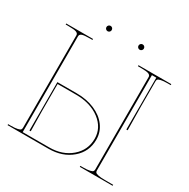

<svg xmlns="http://www.w3.org/2000/svg" viewBox="-194 -1066 1223 1243"><g transform="rotate(30 417.5 -445.0)"><path d="M267.6 -856Q261.7 -861.8 261.7 -870.1Q261.7 -878.4 267.6 -884.3Q273.4 -890.1 281.7 -890.1Q290 -890.1 295.7 -884.3Q301.3 -878.4 301.3 -870.1Q301.3 -861.8 295.7 -856Q290 -850.1 281.7 -850.1Q273.4 -850.1 267.6 -856ZM507.3 -856Q501.5 -861.8 501.5 -870.1Q501.5 -878.4 507.3 -884.3Q513.2 -890.1 521.5 -890.1Q529.8 -890.1 535.6 -884.3Q541.5 -878.4 541.5 -870.1Q541.5 -861.8 535.6 -856Q529.8 -850.1 521.5 -850.1Q513.2 -850.1 507.3 -856ZM564.9 0V-7.3H585Q617.2 -7.3 634.5 -11.5Q651.9 -15.6 656 -21Q660.2 -26.4 660.2 -35.2V-726.6Q660.2 -739.7 645.5 -746.1Q630.9 -752.4 585 -752.4H564.9V-759.8H810.1V-752.4H787.6Q755.4 -752.4 738 -748.3Q720.7 -744.1 716.6 -739Q712.4 -733.9 712.4 -725.1V-535.6L714.8 -359.9H705.1V-747.6H672.4V-35.2Q672.4 -26.4 676.5 -21Q680.7 -15.6 698 -11.5Q715.3 -7.3 747.6 -7.3H810.1V0ZM120.1 -35.2V-726.6Q120.1 -739.7 105.5 -746.1Q90.8 -752.4 44.9 -752.4H24.9V-759.8H225.1V-752.4H207.5Q161.6 -752.4 147 -746.1Q132.3 -739.7 132.3 -726.6V-9.8H330.1Q428.7 -9.8 493.2 -65.2Q557.6 -120.6 557.6 -205.1Q557.6 -286.6 487.8 -339.6Q418 -392.6 310.1 -392.6H172.4V-189.9L174.8 -40.5H165V-402.3H310.1Q384.3 -402.3 443.8 -377Q503.4 -351.6 536.6 -306.6Q569.8 -261.7 569.8 -205.1Q569.8 -115.7 502.2 -57.9Q434.6 0 330.1 0H24.9V-7.3H44.9Q77.1 -7.3 94.5 -11.5Q111.8 -15.6 116 -21Q120.1 -26.4 120.1 -35.2Z"/></g></svg>

Font: ZnikomitNo25
Style: Regular
Weight: 100
Designer: gluk
Foundry: gluk
Version: Version 0.56